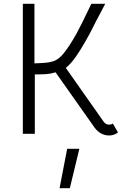

<svg xmlns="http://www.w3.org/2000/svg" viewBox="-20 -704 668 1009"><path d="M161 -684V-371L204 -373Q244 -375 267.5 -385Q291 -395 314 -423Q343 -458 383 -529Q406 -571 460 -684H533Q517 -654 483 -589Q451 -524 432 -492Q402 -439 380 -408Q353 -369 326 -347L525 -64Q536 -49 553 -49Q566 -49 573 -55L600 -8Q579 8 554 8Q509 8 478 -32L272 -324Q246 -316 224 -314.5Q202 -313 185 -313Q168 -313 163 -313V-1H100V-684ZM333 78H397L347 285H293Z"/></svg>

Font: Bellota Text
Style: Regular
Weight: 400
Designer: Kemie Guaida
Foundry: Kemie Guaida
Version: Version 4.001